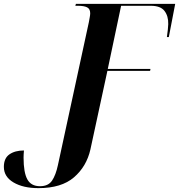

<svg xmlns="http://www.w3.org/2000/svg" viewBox="-113 -734 927 994"><path d="M86 240Q7 240 -43 210.5Q-93 181 -93 130Q-93 85 -64 65Q-35 45 11 45Q9 67 9 82Q9 159 28.5 194.5Q48 230 94 230Q137 230 156.5 201Q176 172 187 120L347 -619Q349 -631 351.5 -644Q354 -657 354 -665Q354 -688 338 -696Q322 -704 292 -704H277L280 -714H794L761 -542H751Q754 -563 756 -581.5Q758 -600 758 -609Q759 -651 738.5 -677.5Q718 -704 668 -704H514L445 -377H666L664 -367H443L355 40Q335 128 270 184Q205 240 86 240Z"/></svg>

Font: Noto Serif Display SemiCondensed
Style: Bold Italic
Weight: 700
Width: 4
Italic angle: -12°
Designer: Monotype Design Team
Foundry: Monotype Imaging Inc.
Version: Version 2.009